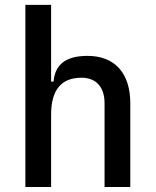

<svg xmlns="http://www.w3.org/2000/svg" viewBox="-20 -752 626 772"><path d="M400.4 0H503.9V-336.9C503.9 -458 441.4 -527.3 332 -527.3C245.1 -527.3 201.2 -493.2 195.3 -423.8H185.5V-732.4H82V0H185.5V-291C185.5 -390.6 226.6 -439.5 307.6 -439.5C366.2 -439.5 400.4 -402.3 400.4 -336.9Z"/></svg>

Font: Cascadia Code PL
Style: Regular
Weight: 400
Monospace: yes
Designer: Aaron Bell
Foundry: Saja Typeworks
Version: Version 2404.023